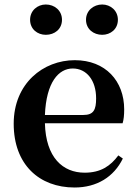

<svg xmlns="http://www.w3.org/2000/svg" viewBox="-20 -819 613 855"><path d="M435 -664C472 -664 505 -689 505 -731C505 -772 472 -799 435 -799C397 -799 363 -772 363 -731C363 -689 397 -664 435 -664ZM184 -664C223 -664 256 -689 256 -731C256 -772 223 -799 184 -799C147 -799 114 -772 114 -731C114 -689 147 -664 184 -664ZM180 -307C186 -453 241 -514 304 -514C365 -514 408 -462 408 -381C408 -330 397 -307 351 -307ZM526 -270C531 -287 533 -306 533 -332C533 -458 450 -551 313 -551C173 -551 41 -448 41 -268C41 -86 155 16 312 16C411 16 487 -31 527 -113L507 -127C472 -80 429 -50 357 -50C260 -50 184 -117 180 -270Z"/></svg>

Font: Noto Serif CJK JP
Style: Bold
Weight: 700
Designer: Ryoko NISHIZUKA 西塚涼子 (kana & ideographs); Frank Grießhammer (Latin, Greek & Cyrillic); Wenlong ZHANG 张文龙 (bopomofo); San
Foundry: Adobe Systems Incorporated
Version: Version 1.000;PS 1;hotconv 16.6.53;makeotf.lib2.5.65590